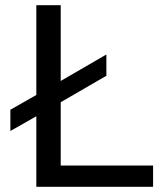

<svg xmlns="http://www.w3.org/2000/svg" viewBox="-20 -720 630 740"><path d="M120 0H570V-82H214V-326L390 -428V-510L214 -408V-700H120V-354L20 -297V-215L120 -272Z"/></svg>

Font: Golos Text VF
Style: Regular
Weight: 400
Designer: A.Korolkova, Vitaly Kuzmin
Foundry: ParaType Ltd
Version: Version 2.005